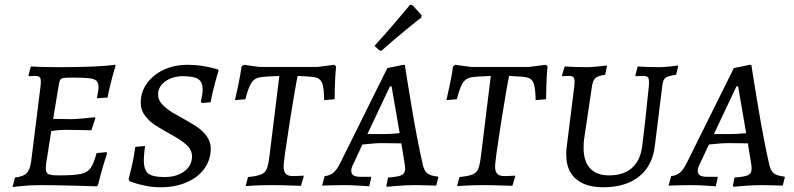

<svg xmlns="http://www.w3.org/2000/svg" viewBox="-20 -780 3344 809"><path d="M229 -41Q292 -41 320 -47Q348 -53 361.5 -71.5Q375 -90 387 -135L429 -139L431 -134Q427 -123 415 -82.5Q403 -42 393 0L388 5Q362 4 280.5 2Q199 0 149 0Q110 0 76 3.5Q42 7 33 8L43 -32Q78 -36 92 -50Q106 -64 111 -98L151 -418Q152 -425 152 -437Q152 -450 147 -455Q142 -460 128 -460L102 -459L100 -463L110 -500Q121 -499 154.5 -498Q188 -497 227 -497Q391 -497 465 -507L467 -502Q463 -491 452.5 -452.5Q442 -414 433 -369L388 -366Q389 -371 392 -386.5Q395 -402 395 -414Q395 -432 386 -440Q377 -448 355 -450.5Q333 -453 284 -453Q258 -453 248 -451.5Q238 -450 234 -444Q230 -438 228 -424L204 -279L283 -278Q300 -278 334 -281.5Q368 -285 379 -286L382 -282L365 -231Q354 -231 323 -232Q292 -233 257 -233Q229 -233 196 -228L183 -145Q173 -88 173 -71Q173 -52 184 -46.5Q195 -41 229 -41Z M525 -17 522 -26Q525 -37 534.5 -76Q544 -115 550 -161L591 -165Q586 -127 586 -106Q586 -63 605 -48.5Q624 -34 673 -34Q724 -34 756.5 -58Q789 -82 789 -121Q789 -148 767 -168.5Q745 -189 703 -212Q656 -238 632.5 -253.5Q609 -269 591 -292.5Q573 -316 573 -348Q573 -392 599 -428.5Q625 -465 670 -486Q715 -507 771 -507Q803 -507 831 -502.5Q859 -498 876.5 -493.5Q894 -489 899 -487L901 -482Q897 -471 886.5 -432.5Q876 -394 867 -349L831 -346L826 -350Q827 -355 830.5 -372.5Q834 -390 834 -403Q834 -434 815.5 -446.5Q797 -459 752 -459Q707 -459 676.5 -437Q646 -415 646 -382Q646 -360 661.5 -342.5Q677 -325 706 -306Q718 -299 728.5 -293.5Q739 -288 747 -283Q787 -261 810.5 -245Q834 -229 851 -206Q868 -183 868 -154Q868 -107 841.5 -70Q815 -33 767 -12Q719 9 657 9Q623 9 594 3Q565 -3 547 -9Q529 -15 525 -17Z M1014 -362 970 -358Q973 -371 982.5 -414.5Q992 -458 998 -500L1007 -507L1073 -498H1318L1389 -507L1396 -500Q1392 -458 1391 -416Q1390 -374 1390 -362L1346 -358Q1345 -410 1337.5 -429.5Q1330 -449 1310.5 -453.5Q1291 -458 1234 -460Q1223 -407 1199 -254.5Q1175 -102 1175 -78Q1175 -57 1184.5 -47.5Q1194 -38 1214 -38Q1232 -38 1243.5 -39Q1255 -40 1258 -40L1260 -37L1248 3Q1235 3 1199 1.5Q1163 0 1128 0Q1093 0 1060 1.5Q1027 3 1015 4L1025 -34Q1064 -38 1080.5 -45Q1097 -52 1104 -68.5Q1111 -85 1116 -127L1157 -460Q1095 -458 1073.5 -454Q1052 -450 1039.5 -431.5Q1027 -413 1014 -362Z M1825 -36 1827 -33 1818 2Q1808 2 1782.5 1Q1757 0 1731 0Q1693 0 1656.5 3Q1620 6 1610 7L1608 2L1615 -32Q1659 -35 1673 -42.5Q1687 -50 1687 -69Q1687 -82 1684 -97L1671 -176L1591 -177Q1558 -177 1507 -171L1471 -94Q1460 -73 1460 -61Q1460 -47 1469.5 -41Q1479 -35 1501 -35H1544V-32L1536 5Q1526 4 1492.5 2Q1459 0 1426 0Q1396 0 1370.5 1Q1345 2 1337 2L1348 -38Q1370 -40 1385 -52.5Q1400 -65 1415 -96L1612 -493L1679 -507L1686 -506Q1692 -464 1714.5 -329.5Q1737 -195 1760 -92Q1766 -62 1779.5 -50.5Q1793 -39 1825 -36ZM1594 -215Q1628 -215 1664 -219L1630 -416H1623L1528 -215ZM1587 -566 1578 -568 1558 -587Q1603 -636 1649 -690Q1695 -744 1708 -760L1718 -758L1756 -717L1755 -706Q1740 -695 1690 -654Q1640 -613 1587 -566Z M1905 -362 1861 -358Q1864 -371 1873.5 -414.5Q1883 -458 1889 -500L1898 -507L1964 -498H2209L2280 -507L2287 -500Q2283 -458 2282 -416Q2281 -374 2281 -362L2237 -358Q2236 -410 2228.5 -429.5Q2221 -449 2201.5 -453.5Q2182 -458 2125 -460Q2114 -407 2090 -254.5Q2066 -102 2066 -78Q2066 -57 2075.5 -47.5Q2085 -38 2105 -38Q2123 -38 2134.5 -39Q2146 -40 2149 -40L2151 -37L2139 3Q2126 3 2090 1.5Q2054 0 2019 0Q1984 0 1951 1.5Q1918 3 1906 4L1916 -34Q1955 -38 1971.5 -45Q1988 -52 1995 -68.5Q2002 -85 2007 -127L2048 -460Q1986 -458 1964.5 -454Q1943 -450 1930.5 -431.5Q1918 -413 1905 -362Z M2439 -156Q2439 -100 2466.5 -70.5Q2494 -41 2546 -41Q2608 -41 2643.5 -73Q2679 -105 2686 -166Q2694 -228 2702.5 -307Q2711 -386 2714 -418Q2716 -445 2711.5 -452.5Q2707 -460 2691 -460L2658 -459L2657 -462L2667 -500Q2677 -499 2703 -498Q2729 -497 2756 -497Q2778 -497 2804 -500Q2830 -503 2838 -504L2829 -465Q2795 -460 2784.5 -452.5Q2774 -445 2771 -422L2739 -164Q2729 -81 2672.5 -36Q2616 9 2522 9Q2446 9 2405.5 -27Q2365 -63 2366 -131V-139Q2366 -148 2368 -162L2400 -418Q2401 -424 2401 -434Q2401 -450 2396 -455Q2391 -460 2376 -460L2349 -459L2348 -462L2359 -500Q2369 -499 2396.5 -498Q2424 -497 2452 -497Q2473 -497 2501 -500Q2529 -503 2538 -504L2530 -465Q2501 -461 2490 -452Q2479 -443 2475 -421L2441 -193Q2439 -180 2439 -156Z M3285 -36 3287 -33 3278 2Q3268 2 3242.5 1Q3217 0 3191 0Q3153 0 3116.5 3Q3080 6 3070 7L3068 2L3075 -32Q3119 -35 3133 -42.5Q3147 -50 3147 -69Q3147 -82 3144 -97L3131 -176L3051 -177Q3018 -177 2967 -171L2931 -94Q2920 -73 2920 -61Q2920 -47 2929.5 -41Q2939 -35 2961 -35H3004V-32L2996 5Q2986 4 2952.5 2Q2919 0 2886 0Q2856 0 2830.5 1Q2805 2 2797 2L2808 -38Q2830 -40 2845 -52.5Q2860 -65 2875 -96L3072 -493L3139 -507L3146 -506Q3152 -464 3174.5 -329.5Q3197 -195 3220 -92Q3226 -62 3239.5 -50.5Q3253 -39 3285 -36ZM3054 -215Q3088 -215 3124 -219L3090 -416H3083L2988 -215Z"/></svg>

Font: Alegreya SC
Style: Italic
Weight: 400
Italic angle: -7°
Designer: Juan Pablo del Peral
Foundry: Huerta Tipografica
Version: Version 2.007; ttfautohint (v1.6)